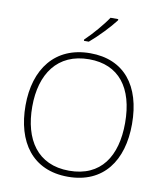

<svg xmlns="http://www.w3.org/2000/svg" viewBox="-101 -1032 961 1124"><g transform="rotate(10 379.5 -470.0)"><path d="M510 -943V-950H464C436 -907 376 -837 334 -798V-790H363C414 -833 477 -899 510 -943ZM696 -358C696 -588 584 -725 384 -725C175 -725 63 -575 63 -359C63 -142 168 10 379 10C591 10 696 -142 696 -358ZM103 -359C103 -552 195 -689 384 -689C560 -689 655 -567 655 -358C655 -160 569 -26 380 -26C192 -26 103 -163 103 -359Z"/></g></svg>

Font: Noto Sans Malayalam ExtraLight
Style: Regular
Weight: 200
Designer: Jelle Bosma - Monotype Design Team
Foundry: Monotype Imaging Inc.
Version: Version 2.104